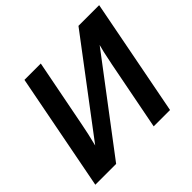

<svg xmlns="http://www.w3.org/2000/svg" viewBox="-164 -876 1063 1063"><g transform="rotate(-45 368.0 -344.0)"><path d="M18 0 151 -688H279L201 -288Q190 -229 171 -154L574 -688H736L603 0H475L554 -406L571 -487L582 -530L181 0Z"/></g></svg>

Font: Libra Sans Modern
Style: Bold Italic
Weight: 700
Italic angle: -12°
Foundry: Stefan Peev, Context Ltd
Version: Version 1.000